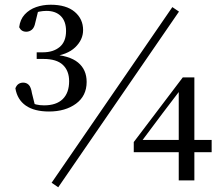

<svg xmlns="http://www.w3.org/2000/svg" viewBox="-20 -762 943 811"><path d="M187 -291Q125 -291 89 -316Q53 -341 45 -389Q50 -402 58.5 -407.5Q67 -413 78 -413Q92 -413 101.5 -403.5Q111 -394 115 -368L130 -308L103 -331Q119 -324 133.5 -320.5Q148 -317 166 -317Q218 -317 245 -343.5Q272 -370 272 -419Q272 -463 245.5 -488Q219 -513 164 -513H135V-541H161Q205 -541 232 -563.5Q259 -586 259 -631Q259 -672 237 -694Q215 -716 176 -716Q162 -716 146.5 -713Q131 -710 112 -703L143 -723L129 -666Q125 -645 114.5 -636.5Q104 -628 91 -628Q70 -628 61 -647Q65 -680 84.5 -701Q104 -722 132.5 -732Q161 -742 194 -742Q260 -742 295.5 -712Q331 -682 331 -635Q331 -594 297.5 -562Q264 -530 199 -523L196 -532Q273 -528 309.5 -498Q346 -468 346 -416Q346 -357 301 -324Q256 -291 187 -291ZM735 0V-139V-155V-383H728L763 -410L667 -284L572 -157L577 -184V-171H874V-119H545V-162L752 -435H801V0ZM226 29 198 10 708 -732 736 -713Z"/></svg>

Font: Noto Serif KR ExtraLight Medium
Style: Regular
Weight: 500
Version: Version 2.002-H1;hotconv 1.1.0;makeotfexe 2.6.0